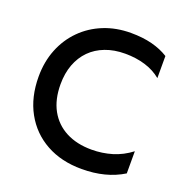

<svg xmlns="http://www.w3.org/2000/svg" viewBox="-130 -834 934 968"><g transform="rotate(20 337.0 -350.0)"><path d="M409.8 15Q301.1 15 219.6 -30.1Q138 -75.2 92.8 -157.2Q47.6 -239.2 47.6 -349.5Q47.6 -429.4 74.3 -496.2Q101 -562.9 149.8 -612Q198.7 -661.2 265.2 -688.1Q331.6 -715 410.9 -715Q474.1 -715 524.3 -702.1Q574.4 -689.1 612.8 -664.9V-546.5Q575.8 -576.9 526.9 -591.8Q478.1 -606.8 418.9 -606.8Q360.5 -606.8 313.5 -588.9Q266.4 -571.1 233.2 -537.7Q200.1 -504.2 182.3 -457Q164.6 -409.8 164.6 -350.6Q164.6 -269.4 196.2 -212Q227.8 -154.7 286.1 -124.3Q344.3 -93.9 424.1 -93.9Q480.5 -93.9 533.3 -109.7Q586.1 -125.6 632.3 -161.1V-42.2Q585.7 -13.4 530.3 0.8Q474.9 15 409.8 15Z"/></g></svg>

Font: Geologica-Sharp
Style: Regular
Weight: 100
Designer: Sindre Bremnes, Frode Helland
Foundry: Monokrom Skriftforlag AS
Version: Version 1.010;gftools[0.9.28]